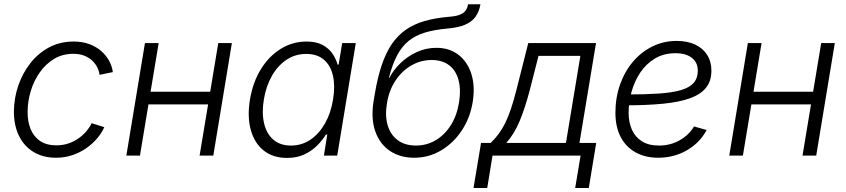

<svg xmlns="http://www.w3.org/2000/svg" viewBox="-20 -748 4069 923"><path d="M249.5 10.3Q186.5 10.3 140.9 -17.6Q95.2 -45.4 70.8 -95.9Q46.4 -146.5 46.9 -213.4Q47.4 -276.4 67.9 -336.4Q88.4 -396.5 126 -444.3Q163.6 -492.2 216.1 -520.3Q268.6 -548.3 333.5 -548.3Q376 -548.3 409.4 -535.9Q442.9 -523.4 467 -502.2Q491.2 -481 505.1 -454.8Q519 -428.7 522.5 -401.4L458.5 -388.2Q456.5 -405.8 448 -423.3Q439.5 -440.9 424.1 -455.8Q408.7 -470.7 386 -480Q363.3 -489.3 332.5 -489.3Q280.8 -489.3 240.5 -465.1Q200.2 -440.9 171.6 -400.6Q143.1 -360.4 128.2 -311.3Q113.3 -262.2 112.8 -212.9Q111.8 -165 127 -127.9Q142.1 -90.8 173.1 -70.1Q204.1 -49.3 251 -49.3Q283.2 -49.3 310.8 -59.1Q338.4 -68.8 360.1 -84.7Q381.8 -100.6 397.2 -119.4Q412.6 -138.2 420.4 -155.8L481.4 -136.7Q469.2 -108.9 447 -82.8Q424.8 -56.6 394.8 -35.6Q364.7 -14.6 327.9 -2.2Q291 10.3 249.5 10.3Z M1007.3 -307.1 997.1 -246.1H677.2L687.5 -307.1ZM742.7 -541 652.8 0H587.4L676.8 -541ZM1094.7 -541 1005.4 0H939.5L1029.3 -541Z M1359.9 11.2Q1293 11.2 1248.3 -23.9Q1203.6 -59.1 1185.8 -122.6Q1168 -186 1181.6 -269.5Q1195.8 -353.5 1234.6 -416Q1273.4 -478.5 1330.1 -513.4Q1386.7 -548.3 1453.1 -548.3Q1501 -548.3 1531.5 -531.5Q1562 -514.6 1578.9 -489.3Q1595.7 -463.9 1603 -437.5H1607.9L1625 -541H1690.4L1601.1 0H1537.1L1553.2 -101.1H1546.9Q1530.3 -74.2 1504.6 -48.3Q1479 -22.5 1443.1 -5.6Q1407.2 11.2 1359.9 11.2ZM1378.9 -48.3Q1431.2 -48.3 1472.9 -76.9Q1514.6 -105.5 1542.7 -155.3Q1570.8 -205.1 1581.1 -270Q1591.8 -335 1580.6 -384.3Q1569.3 -433.6 1536.9 -461.2Q1504.4 -488.8 1452.1 -488.8Q1398.9 -488.8 1356.7 -460.2Q1314.5 -431.6 1286.6 -382.3Q1258.8 -333 1248.5 -270Q1237.8 -206.5 1249.3 -156.2Q1260.7 -106 1293.5 -77.1Q1326.2 -48.3 1378.9 -48.3Z M1971.2 10.3Q1902.3 10.3 1853.5 -23.2Q1804.7 -56.6 1783.7 -117.7Q1762.7 -178.7 1775.9 -261.2L1781.2 -293Q1794.4 -373.5 1814.5 -433.3Q1834.5 -493.2 1863 -535.4Q1891.6 -577.6 1930.9 -605Q1970.2 -632.3 2022.2 -647.2Q2074.2 -662.1 2140.6 -667.5Q2171.9 -669.9 2190.4 -677.2Q2209 -684.6 2218 -696.8Q2227.1 -709 2230 -727.5H2289.6Q2283.7 -692.4 2266.1 -667.7Q2248.5 -643.1 2215.8 -629.2Q2183.1 -615.2 2131.8 -610.8Q2069.8 -605.5 2023.9 -591.8Q1978 -578.1 1945.3 -552Q1912.6 -525.9 1889.4 -482.4Q1866.2 -439 1849.6 -374H1852.1Q1870.6 -410.6 1904.3 -443.6Q1938 -476.6 1982.7 -497.3Q2027.3 -518.1 2078.1 -518.1Q2141.1 -518.1 2184.6 -484.1Q2228 -450.2 2246.3 -391.4Q2264.6 -332.5 2252.4 -257.3Q2239.7 -180.2 2199.2 -119.6Q2158.7 -59.1 2099.6 -24.4Q2040.5 10.3 1971.2 10.3ZM1979.5 -48.3Q2031.2 -48.3 2074.2 -73.7Q2117.2 -99.1 2146.7 -145.3Q2176.3 -191.4 2186.5 -254.4Q2196.8 -316.9 2184.3 -363Q2171.9 -409.2 2139.2 -434.3Q2106.4 -459.5 2054.7 -459.5Q2002.4 -459.5 1957.3 -433.3Q1912.1 -407.2 1881.1 -360.4Q1850.1 -313.5 1840.3 -252Q1830.1 -192.4 1843.5 -146.5Q1856.9 -100.6 1891.6 -74.5Q1926.3 -48.3 1979.5 -48.3Z M2256.3 155.8 2292.5 -61H2338.9Q2359.9 -81.1 2377 -104Q2394 -127 2408.7 -156.5Q2423.3 -186 2436.5 -225.6Q2449.7 -265.1 2462.9 -316.9L2519.5 -541H2845.2L2765.6 -61H2846.2L2810.5 155.8H2745.1L2771 0H2347.7L2322.3 155.8ZM2414.1 -61H2700.7L2770 -479.5H2568.8L2527.3 -316.9Q2504.9 -231 2478.8 -167.7Q2452.6 -104.5 2414.1 -61Z M3144 10.3Q3081.5 10.3 3035.2 -15.6Q2988.8 -41.5 2963.6 -89.8Q2938.5 -138.2 2938.5 -205.6Q2938.5 -278.3 2960.7 -341.3Q2982.9 -404.3 3022.9 -451.4Q3063 -498.5 3116.7 -524.9Q3170.4 -551.3 3232.9 -551.3Q3284.7 -551.3 3322 -533.7Q3359.4 -516.1 3379.6 -483.9Q3399.9 -451.7 3399.9 -407.7Q3399.9 -358.4 3374 -326.2Q3348.1 -293.9 3296.4 -275.4Q3244.6 -256.8 3166.7 -249.3Q3088.9 -241.7 2985.4 -241.7L2993.2 -293.9Q3083 -293.9 3147.7 -298.3Q3212.4 -302.7 3253.7 -314.9Q3294.9 -327.1 3314.7 -349.6Q3334.5 -372.1 3334.5 -408.2Q3334.5 -447.3 3306.2 -469.7Q3277.8 -492.2 3227.1 -492.2Q3170.9 -492.2 3128.7 -466.8Q3086.4 -441.4 3058.3 -399.7Q3030.3 -357.9 3016.1 -307.1Q3002 -256.3 3002 -205.1Q3002 -160.6 3017.6 -125Q3033.2 -89.4 3065.7 -68.8Q3098.1 -48.3 3147.9 -48.3Q3202.6 -48.3 3247.1 -73.5Q3291.5 -98.6 3316.4 -140.1L3377 -123Q3345.2 -62.5 3283 -26.1Q3220.7 10.3 3144 10.3Z M3905.8 -307.1 3895.5 -246.1H3575.7L3585.9 -307.1ZM3641.1 -541 3551.3 0H3485.8L3575.2 -541ZM3993.2 -541 3903.8 0H3837.9L3927.7 -541Z"/></svg>

Font: Inter 17pt Light
Style: Italic
Weight: 300
Italic angle: -9.3988°
Version: Version 4.001;git-66647c0bb